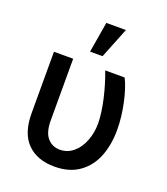

<svg xmlns="http://www.w3.org/2000/svg" viewBox="-140 -854 839 962"><g transform="rotate(20 279.5 -373.0)"><path d="M166 -530.3V-202.1Q166 -138.2 192.1 -108.6Q218.3 -79.1 257.8 -79.1Q297.9 -79.1 328.9 -104.7Q359.9 -130.4 377.2 -174.1Q394.5 -217.8 394.5 -269.5Q393.1 -327.1 377 -397.2Q360.8 -467.3 336.9 -530.3H440.4Q463.4 -485.4 479.2 -411.9Q495.1 -338.4 495.1 -269.5Q495.1 -191.4 470.5 -128.4Q445.8 -65.4 393.3 -27.8Q340.8 9.8 261.7 9.8Q169.4 9.8 116.5 -43.2Q63.5 -96.2 63.5 -203.1V-530.3ZM260.7 -755.9H365.2L299.8 -592.8H233.4Z"/></g></svg>

Font: Pretendard GOV Medium
Style: Regular
Weight: 500
Designer: Base glyphs from Inter by Rasmus Andersson; Hangeul glyphs from Noto Sans CJK(Source Han Sans) by Jang Soo-young and Kan
Foundry: Kil Hyung-jin
Version: Version 1.309